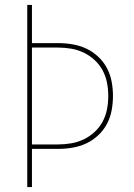

<svg xmlns="http://www.w3.org/2000/svg" viewBox="-20 -755 540 775"><path d="M90 0V-735H109V-581H214Q244 -581 273 -576Q302 -571 328 -559Q354 -547 376 -526.5Q398 -506 411.5 -480.5Q425 -455 430.5 -426Q436 -397 436 -368Q436 -338 430.5 -309Q425 -280 411.5 -254.5Q398 -229 376 -208.5Q354 -188 328 -176Q302 -164 273 -159Q244 -154 214 -154H109V0ZM109 -172H214Q241 -172 267.5 -176.5Q294 -181 318 -192.5Q342 -204 362 -222.5Q382 -241 394.5 -264.5Q407 -288 412 -314.5Q417 -341 417 -368Q417 -394 412 -420.5Q407 -447 394.5 -470.5Q382 -494 362 -512.5Q342 -531 318 -542.5Q294 -554 267.5 -558.5Q241 -563 214 -563H109Z"/></svg>

Font: Iosevka Term Curly Thin
Style: Regular
Weight: 100
Designer: Belleve Invis
Foundry: Belleve Invis
Version: Version 32.3.0